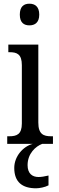

<svg xmlns="http://www.w3.org/2000/svg" viewBox="-20 -777 318 1037"><path d="M139 -640C168 -640 192 -655 192 -698C192 -742 168 -757 139 -757C109 -757 87 -742 87 -698C87 -655 109 -640 139 -640ZM19 0H157C104 14 57 68 57 130C57 206 100 240 175 240C193 240 224 234 242 224V171C221 176 203 179 188 179C154 179 129 160 129 115C129 52 173 13 208 0H266V-41H256C215 -41 187 -52 187 -115V-536H25V-495H33C72 -495 98 -484 98 -425V-110C98 -51 70 -41 30 -41H19Z"/></svg>

Font: Noto Serif Sinhala Condensed
Style: Regular
Weight: 400
Width: 3
Designer: Jelle Bosma - Monotype Design Team
Foundry: Monotype Imaging Inc.
Version: Version 2.007